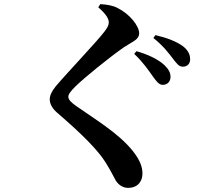

<svg xmlns="http://www.w3.org/2000/svg" viewBox="-20 -837 1040 930"><path d="M721 -466C738 -442 751 -426 768 -426C792 -426 806 -443 806 -465C806 -484 797 -502 776 -522C744 -551 697 -573 641 -589L630 -576C674 -535 701 -494 721 -466ZM816 -555C836 -529 846 -514 866 -514C887 -514 901 -528 901 -550C901 -574 890 -595 865 -614C836 -635 792 -653 733 -667L723 -653C774 -612 797 -579 816 -555ZM456 -802C485 -776 507 -751 507 -729C507 -715 501 -704 486 -684C448 -634 304 -483 250 -419C230 -394 221 -375 221 -355C221 -335 233 -311 257 -291C374 -190 452 -113 491 -51C518 -7 529 16 541 38C553 57 574 73 600 73C652 73 670 36 670 4C670 -30 657 -63 623 -106C554 -192 442 -258 347 -325C326 -340 311 -354 311 -368C311 -380 320 -393 346 -419C389 -461 507 -557 580 -608C624 -637 654 -645 654 -676C654 -712 607 -770 550 -798C526 -811 497 -815 466 -817Z"/></svg>

Font: Noto Serif JP
Style: Bold
Weight: 700
Designer: Ryoko NISHIZUKA 西塚涼子 (kana & ideographs); Frank Grießhammer (Latin, Greek & Cyrillic); Wenlong ZHANG 张文龙 (bopomofo); San
Foundry: Adobe
Version: Version 2.001;hotconv 1.1.0;makeotfexe 2.6.0